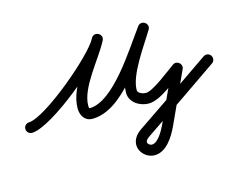

<svg xmlns="http://www.w3.org/2000/svg" viewBox="-96 -398 918 735"><g transform="rotate(-15 363.0 -30.0)"><path d="M-19.2 -1.6C-18.9 10 -9.2 19.1 2.4 18.8C82.3 16.3 318.2 -180.2 354.5 -252.8C360.8 -265.3 354.6 -276.2 345.3 -280.9C336 -285.7 323.5 -284.2 317.1 -271.9C278.3 -196.6 194.4 -113.9 194.4 -26.1C194.4 1.2 209 26.7 239.3 26.7C362.6 26.7 466.1 -154.1 533.9 -245.5C541.8 -256.2 536.5 -267.7 527.5 -273.7C518.6 -279.8 505.9 -280.2 499 -268.8C459.5 -203.2 389 -112.8 389 -36C389 2.7 428.1 26 463 26C510.3 26 575.5 -32.3 615 -59.8C623.5 -65.6 617.8 -76.8 609 -84.2C600.2 -91.6 588.2 -95.1 583.9 -85.7C552.9 -18.1 521.9 49.6 490.9 117.3C490.9 117.3 490.9 117.2 490.9 117.2C491 117.1 491 117.1 491 117.1C482.2 135.9 458.8 181 434.1 181C433.9 181 433.8 181 433.6 181C433.6 181 433.5 181 433.3 181C433.2 181 433 181 433 181C426.2 181 417.1 174.2 417.1 167C417.1 159.3 426.3 152.1 431.8 148.4C431.8 148.4 431.8 148.4 431.8 148.4C431.8 148.4 431.8 148.4 431.8 148.4C533.5 79.5 635.1 10.4 736 -59.8C745.5 -66.4 747.9 -79.5 741.2 -89C734.6 -98.5 721.5 -100.9 712 -94.2C712 -94.2 712 -94.2 712 -94.2C611.3 -24.2 509.8 44.8 408.2 113.6C408.2 113.6 408.2 113.6 408.2 113.6C408.2 113.6 408.2 113.6 408.2 113.6C390.2 125.9 375.1 144.1 375.1 167C375.1 197.4 403 223 433 223C433 223 432.8 223 432.7 223C432.5 223 432.4 223 432.4 223C433 223 433.5 223 434.1 223C480.3 223 511.8 171.7 529 134.9C529 134.9 529 134.9 529.1 134.8C529.1 134.8 529.1 134.7 529.1 134.7C560.1 67.1 591.1 -0.6 622.1 -68.3C626.4 -77.6 622.8 -87.1 616.1 -92.7C609.4 -98.3 599.5 -100.1 591 -94.2C562.4 -74.4 490.7 -16 463 -16C452.5 -16 431 -21.8 431 -36C431 -96.8 501.7 -191.8 535 -247.2C541.9 -258.6 537.1 -269.8 528.7 -275.4C520.2 -281.1 508.1 -281.2 500.1 -270.5C443.8 -194.6 334.4 -15.3 239.3 -15.3C236.6 -15.3 236.4 -22.1 236.4 -26.1C236.4 -97.7 320.7 -187.2 354.4 -252.6C360.8 -265 354.6 -275.9 345.2 -280.7C335.7 -285.5 323.2 -284.1 317 -271.6C287.1 -211.9 66 -25.2 1.1 -23.2C-10.5 -22.9 -19.6 -13.2 -19.2 -1.6Z"/></g></svg>

Font: FRB American Cursive Guidelines Medium
Style: Italic
Weight: 500
Italic angle: -25°
Version: Version 2.0;Modular Font Editor K font №1